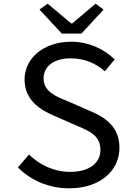

<svg xmlns="http://www.w3.org/2000/svg" viewBox="-20 -1006 740 1040"><path d="M194 -954 315 -824H421L541 -954L498 -986L371 -879H366L238 -986ZM77 -99C147 -29 244 14 355 14C524 14 627 -83 627 -205C627 -318 553 -371 458 -409L351 -456C286 -482 216 -509 216 -581C216 -648 274 -690 361 -690C440 -690 498 -663 548 -620L601 -684C545 -740 460 -780 366 -780C218 -780 113 -692 113 -575C113 -462 201 -408 278 -377L387 -329C465 -296 524 -273 524 -193C524 -124 464 -75 361 -75C274 -75 195 -112 137 -169Z"/></svg>

Font: Kawkab Mono Light
Style: Bold
Weight: 400
Monospace: yes
Designer: Abdullah Arif
Foundry: Abdullah Arif
Version: Version 1.000;PS 000.500;hotconv 1.0.88;makeotf.lib2.5.64775